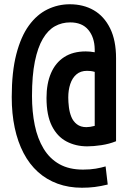

<svg xmlns="http://www.w3.org/2000/svg" viewBox="-20 -729 600 900"><path d="M364 151Q302 151 250 132Q198 113 158 77Q118 41 90.5 -11.5Q63 -64 49 -130Q35 -196 35 -274Q35 -392 56.5 -475Q78 -558 115.5 -609.5Q153 -661 202.5 -685Q252 -709 307 -709Q371 -709 419.5 -681Q468 -653 496 -596.5Q524 -540 524 -456V-67Q492 -54 455 -48.5Q418 -43 389 -43Q335 -43 291.5 -66Q248 -89 223 -139Q198 -189 198 -270Q198 -337 219 -386Q240 -435 281 -461.5Q322 -488 382 -488Q392 -488 402.5 -487Q413 -486 424 -484V-498Q423 -554 394 -589Q365 -624 309 -624Q270 -624 237.5 -606Q205 -588 181 -547.5Q157 -507 143.5 -441Q130 -375 130 -279Q130 -205 143 -142Q156 -79 184.5 -32Q213 15 258.5 40.5Q304 66 369 66Q403 66 429 61.5Q455 57 475 51L485 136Q452 144 424 147.5Q396 151 364 151ZM385 -133Q393 -133 403 -134.5Q413 -136 424 -139V-392Q414 -395 405.5 -396Q397 -397 388 -397Q358 -397 338.5 -380.5Q319 -364 309.5 -335.5Q300 -307 300 -272Q300 -251 303 -226.5Q306 -202 314.5 -181Q323 -160 340.5 -146.5Q358 -133 385 -133Z"/></svg>

Font: Ubuntu Sans Mono Medium
Style: Regular
Weight: 500
Monospace: yes
Designer: Dalton Maag Ltd
Foundry: Dalton Maag Ltd
Version: Version 1.006